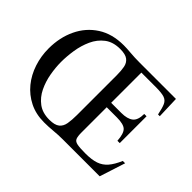

<svg xmlns="http://www.w3.org/2000/svg" viewBox="-126 -827 1058 1058"><g transform="rotate(45 402.5 -298.5)"><path d="M778.8 -149.9 730.5 0H441.9Q407.7 0 372.8 3.4Q337.9 6.8 303.7 6.8Q239.7 6.8 189.5 -18.3Q139.2 -43.5 104.2 -86.4Q69.3 -129.4 51.3 -184.3Q33.2 -239.3 33.2 -298.8Q33.2 -384.8 66.2 -454.1Q99.1 -523.4 161.9 -564Q224.6 -604.5 314.5 -604.5Q337.4 -604.5 370.1 -601.6Q402.8 -598.6 444.3 -598.6H726.1L730.5 -468.3H716.8Q708.5 -510.3 699 -531.2Q689.5 -552.2 668 -559.3Q646.5 -566.4 601.1 -566.4H488.8V-331.1H567.9Q614.3 -331.1 637.7 -349.4Q661.1 -367.7 661.1 -416.5H679.2V-207.5H661.1Q657.7 -259.8 639.4 -278.1Q621.1 -296.4 567.9 -296.4H488.8V-99.6Q488.8 -69.8 494.6 -55.7Q500.5 -41.5 521.2 -37.4Q542 -33.2 586.4 -33.2Q634.8 -33.2 666.3 -43.9Q697.8 -54.7 719.7 -80.1Q741.7 -105.5 760.7 -149.9ZM403.3 -149.9V-460.4Q403.3 -495.1 398.4 -521Q393.6 -546.9 374.8 -561.5Q356 -576.2 314.5 -576.2Q259.3 -576.2 223.9 -549.1Q188.5 -522 168.9 -479Q149.4 -436 141.8 -387.5Q134.3 -338.9 134.3 -295.4Q134.3 -252.4 142.6 -205.3Q150.9 -158.2 170.9 -116.9Q190.9 -75.7 225.6 -49.8Q260.3 -23.9 313.5 -23.9Q355.5 -23.9 374.5 -39.3Q393.6 -54.7 398.4 -83Q403.3 -111.3 403.3 -149.9Z"/></g></svg>

Font: Scheherazade New Rohingya
Style: Regular
Weight: 400
Designer: SIL International
Foundry: SIL International
Version: Version 3.000 ; LngRng